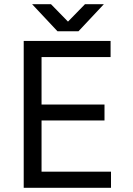

<svg xmlns="http://www.w3.org/2000/svg" viewBox="-20 -895 632 915"><path d="M93 -700H507V-623H178V-397H478V-321H178V-77H509V0H93ZM133 -875H223L304 -792L385 -875H475L354 -746H254Z"/></svg>

Font: Oak Sans
Style: Regular
Weight: 400
Designer: Erik Kennedy, Walven
Foundry: Erik Kennedy, Walven
Version: Version 1.000